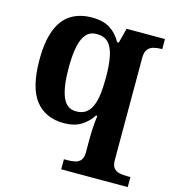

<svg xmlns="http://www.w3.org/2000/svg" viewBox="-115 -641 878 976"><g transform="rotate(15 324.0 -153.0)"><path d="M297 240V187H315Q337 187 355.5 183Q374 179 385 165.5Q396 152 396 125V52Q396 31 397 9Q398 -13 400 -33.5Q402 -54 404 -70H397Q376 -36 340 -13Q304 10 248 10Q151 10 98.5 -57Q46 -124 46 -269Q46 -365 69.5 -426.5Q93 -488 139 -517Q185 -546 250 -546Q309 -546 345.5 -522.5Q382 -499 404 -458H413L433 -536H635V-483H631Q609 -483 590 -478Q571 -473 559.5 -458.5Q548 -444 548 -413V125Q548 152 559 165.5Q570 179 588.5 183Q607 187 629 187H647V240ZM293 -64Q323 -64 342.5 -77Q362 -90 374 -116Q386 -142 391 -180Q396 -218 396 -267Q396 -336 386.5 -381.5Q377 -427 355 -449Q333 -471 293 -471Q260 -471 239.5 -448.5Q219 -426 209.5 -381Q200 -336 200 -268Q200 -168 221.5 -116Q243 -64 293 -64Z"/></g></svg>

Font: Noto Serif Armenian
Style: Bold
Weight: 700
Version: Version 2.007